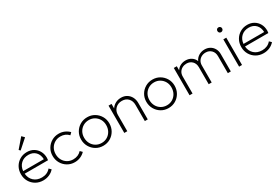

<svg xmlns="http://www.w3.org/2000/svg" viewBox="78 -1771 4138 2833"><g transform="rotate(-30 2147.0 -354.5)"><path d="M289 10Q219 10 164 -22Q109 -54 77 -109Q45 -164 45 -233Q45 -302 76 -356.5Q107 -411 161 -443Q215 -475 283 -475Q346 -475 394.5 -446.5Q443 -418 471 -368Q499 -318 499 -253Q499 -241 495 -214H97Q104 -134 156.5 -86Q209 -38 292 -38Q337 -38 375 -54.5Q413 -71 440 -104L474 -71Q442 -33 393.5 -11.5Q345 10 289 10ZM282 -428Q204 -428 154 -381.5Q104 -335 97 -258H449Q447 -335 402 -381.5Q357 -428 282 -428ZM217 -540 195 -562 330 -719 371 -677Z M826 10Q758 10 703.5 -22.5Q649 -55 617 -110Q585 -165 585 -234Q585 -302 617 -356.5Q649 -411 703.5 -443Q758 -475 826 -475Q877 -475 921.5 -455.5Q966 -436 999 -402L965 -368Q911 -427 826 -427Q772 -427 729 -401.5Q686 -376 661.5 -332.5Q637 -289 637 -234Q637 -178 661.5 -133.5Q686 -89 729 -63.5Q772 -38 826 -38Q913 -38 967 -98L1001 -64Q968 -29 922.5 -9.5Q877 10 826 10Z M1311 10Q1243 10 1188.5 -22.5Q1134 -55 1102 -110.5Q1070 -166 1070 -234Q1070 -302 1102 -356.5Q1134 -411 1188.5 -443Q1243 -475 1311 -475Q1378 -475 1432 -443Q1486 -411 1518.5 -356.5Q1551 -302 1551 -234Q1551 -165 1519 -109.5Q1487 -54 1432.5 -22Q1378 10 1311 10ZM1311 -38Q1364 -38 1406.5 -63.5Q1449 -89 1473.5 -133.5Q1498 -178 1498 -235Q1498 -290 1473.5 -333Q1449 -376 1406.5 -401.5Q1364 -427 1311 -427Q1257 -427 1214 -401.5Q1171 -376 1146.5 -332.5Q1122 -289 1122 -234Q1122 -178 1146.5 -133.5Q1171 -89 1214 -63.5Q1257 -38 1311 -38Z M1671 0V-465H1722V-388Q1747 -428 1790 -451.5Q1833 -475 1887 -475Q1942 -475 1983.5 -449.5Q2025 -424 2048 -380Q2071 -336 2071 -282V0H2021V-276Q2021 -344 1981 -386Q1941 -428 1875 -428Q1808 -428 1765 -385.5Q1722 -343 1722 -276V0Z M2423 10Q2355 10 2300.5 -22.5Q2246 -55 2214 -110.5Q2182 -166 2182 -234Q2182 -302 2214 -356.5Q2246 -411 2300.5 -443Q2355 -475 2423 -475Q2490 -475 2544 -443Q2598 -411 2630.5 -356.5Q2663 -302 2663 -234Q2663 -165 2631 -109.5Q2599 -54 2544.5 -22Q2490 10 2423 10ZM2423 -38Q2476 -38 2518.5 -63.5Q2561 -89 2585.5 -133.5Q2610 -178 2610 -235Q2610 -290 2585.5 -333Q2561 -376 2518.5 -401.5Q2476 -427 2423 -427Q2369 -427 2326 -401.5Q2283 -376 2258.5 -332.5Q2234 -289 2234 -234Q2234 -178 2258.5 -133.5Q2283 -89 2326 -63.5Q2369 -38 2423 -38Z M2783 0V-465H2834V-395Q2857 -433 2897 -454Q2937 -475 2986 -475Q3041 -475 3083.5 -448Q3126 -421 3145 -373Q3167 -421 3211.5 -448Q3256 -475 3311 -475Q3360 -475 3399.5 -453Q3439 -431 3462.5 -390.5Q3486 -350 3486 -296V0H3435V-289Q3435 -352 3397.5 -390Q3360 -428 3302 -428Q3262 -428 3230 -411Q3198 -394 3179 -363Q3160 -332 3160 -291V0H3109V-289Q3109 -352 3071.5 -390Q3034 -428 2976 -428Q2937 -428 2904.5 -411Q2872 -394 2853 -363Q2834 -332 2834 -291V0Z M3652 -573Q3634 -573 3623 -585Q3612 -597 3612 -615Q3612 -632 3623 -643.5Q3634 -655 3652 -655Q3669 -655 3681 -643.5Q3693 -632 3693 -615Q3693 -597 3681 -585Q3669 -573 3652 -573ZM3627 0V-465H3677V0Z M4043 10Q3973 10 3918 -22Q3863 -54 3831 -109Q3799 -164 3799 -233Q3799 -302 3830 -356.5Q3861 -411 3915 -443Q3969 -475 4037 -475Q4100 -475 4148.5 -446.5Q4197 -418 4225 -368Q4253 -318 4253 -253Q4253 -241 4249 -214H3851Q3858 -134 3910.5 -86Q3963 -38 4046 -38Q4091 -38 4129 -54.5Q4167 -71 4194 -104L4228 -71Q4196 -33 4147.5 -11.5Q4099 10 4043 10ZM4036 -428Q3958 -428 3908 -381.5Q3858 -335 3851 -258H4203Q4201 -335 4156 -381.5Q4111 -428 4036 -428Z"/></g></svg>

Font: Outfit ExtraLight
Style: Regular
Weight: 200
Designer: Rodrigo Fuenzalida
Foundry: fragTYPE
Version: Version 1.100; ttfautohint (v1.8.4.7-5d5b);gftools[0.9.27]